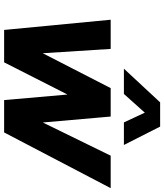

<svg xmlns="http://www.w3.org/2000/svg" viewBox="49 -866 816 955"><g transform="rotate(90 457.5 -388.0)"><path d="M289.6 0H128.4L77.6 -530H222.8L247.4 -143.4L219.6 -144L417.8 -530H559.2L593 -144L564.8 -143.4L753.8 -530H915.4L638.2 0H477.4L445 -368.6H476.8ZM446.8 -595.8H321.2L488.6 -776H609.2L700.6 -595.8H588.2L540 -699.8Z"/></g></svg>

Font: Be Vietnam Pro Variable Thin
Style: Italic
Weight: 100
Italic angle: -12°
Designer: Lam Bao, Tony Le, Vietanh Nguyen
Foundry: Yellow Type Foundry
Version: Version 1.002